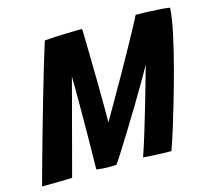

<svg xmlns="http://www.w3.org/2000/svg" viewBox="-108 -743 945 857"><g transform="rotate(-15 364.0 -314.5)"><path d="M-15 2Q-3.5 -40 13.2 -101Q30 -162 50 -232.5Q70 -303 90.8 -375Q111.5 -447 130.8 -511.5Q150 -576 165.5 -624.5Q187.5 -626.5 216 -627.8Q244.5 -629 272 -629.8Q299.5 -630.5 318.2 -630.8Q337 -631 339.5 -631Q340 -624.5 340.8 -588.5Q341.5 -552.5 342.5 -499.8Q343.5 -447 344.2 -389Q345 -331 345.2 -280Q345.5 -229 345 -197.5Q362.5 -228 389.2 -274.2Q416 -320.5 446 -373.2Q476 -426 504.2 -477Q532.5 -528 554.5 -568.5Q576.5 -609 586.5 -630Q605.5 -630 635.5 -629Q665.5 -628 695.2 -626Q725 -624 743.5 -621Q741 -575 725.2 -501.8Q709.5 -428.5 687.5 -346.5Q670.5 -283 651.5 -217.5Q632.5 -152 614.8 -95.2Q597 -38.5 583.5 -1Q551 -1 512.5 -3Q474 -5 454 -6.5Q467.5 -45 484.5 -100.5Q501.5 -156 518.5 -214Q529 -250 539.8 -287.5Q550.5 -325 559.2 -356Q568 -387 573 -404Q559.5 -379 533.8 -335Q508 -291 477 -239.2Q446 -187.5 415.8 -138.8Q385.5 -90 362.5 -53.8Q339.5 -17.5 330.5 -5.5Q323.5 -5 310.8 -4.8Q298 -4.5 291 -4.5Q278.5 -4.5 265.8 -5.5Q253 -6.5 238.5 -8.5Q238.5 -15 239 -43Q239.5 -71 240 -112.2Q240.5 -153.5 240.8 -200.8Q241 -248 241.2 -294.2Q241.5 -340.5 241.2 -378.2Q241 -416 240.5 -437.5Q228 -389 213 -333Q198 -277 183.2 -221.5Q168.5 -166 156 -118.8Q143.5 -71.5 135 -40Q126.5 -8.5 124.5 -0.5Q100.5 0.5 60 1.2Q19.5 2 -15 2Z"/></g></svg>

Font: Grandstander SemiBold
Style: Italic
Weight: 600
Italic angle: -15°
Designer: Tyler Finck
Foundry: Etcetera Type Co
Version: Version 1.200; ttfautohint (v1.8.3)